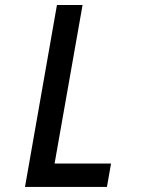

<svg xmlns="http://www.w3.org/2000/svg" viewBox="-20 -570 640 772"><path d="M209 -550H312L199.5 87.5H426.5L410 181.5H80.5Z"/></svg>

Font: JuliaMono Medium
Style: Italic
Weight: 500
Italic angle: -9°
Monospace: yes
Designer: cormullion
Foundry: corm
Version: Version 0.054; ttfautohint (v1.8.4)